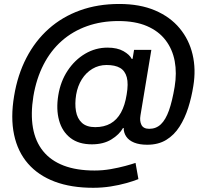

<svg xmlns="http://www.w3.org/2000/svg" viewBox="-20 -730 1022 949"><path d="M440.4 198.2Q331.5 198.2 250.5 167.7Q169.4 137.2 118.4 78.6Q67.4 20 49.6 -64.2Q31.7 -148.4 49.8 -255.9Q66.9 -359.9 110.4 -443.8Q153.8 -527.8 220.7 -587.4Q287.6 -647 375.5 -678.7Q463.4 -710.4 569.3 -710.4Q671.4 -710.4 746.3 -678.5Q821.3 -646.5 867.9 -590.3Q914.6 -534.2 931.9 -460.7Q949.2 -387.2 935.5 -304.7Q926.8 -249 910.2 -197Q893.6 -145 867.2 -103.8Q840.8 -62.5 801.8 -38.6Q762.7 -14.6 707.5 -14.6Q669.4 -14.6 643.3 -25.1Q617.2 -35.6 604.2 -54.7Q591.3 -73.7 591.3 -97.2H587.9Q569.8 -64.9 530.5 -40.8Q491.2 -16.6 434.1 -16.6Q368.7 -16.6 327.9 -48.3Q287.1 -80.1 272 -135Q256.8 -189.9 268.1 -259.3Q279.3 -328.1 314.5 -381.1Q349.6 -434.1 400.9 -464.4Q452.1 -494.6 511.2 -494.6Q559.6 -494.6 590.3 -477.1Q621.1 -459.5 630.9 -439H635.3L642.6 -483.4H728L674.3 -159.7Q669.4 -131.8 679.2 -112.5Q689 -93.3 717.8 -93.3Q751.5 -93.3 775.1 -115.7Q798.8 -138.2 815.2 -184.3Q831.5 -230.5 843.3 -301.3Q854.5 -369.1 843.5 -428Q832.5 -486.8 798.3 -531.5Q764.2 -576.2 706.3 -601.1Q648.4 -626 565.4 -626Q481 -626 410.2 -600.8Q339.4 -575.7 284.9 -527.6Q230.5 -479.5 195.1 -410.4Q159.7 -341.3 145 -254.4Q130.9 -167 142.8 -98.6Q154.8 -30.3 192.9 16.8Q231 64 294.7 88.4Q358.4 112.8 447.3 112.8Q487.8 112.8 527.1 106Q566.4 99.1 598.9 90.3Q631.3 81.5 649.9 75.2L664.1 155.3Q640.1 165 604.5 175Q568.8 185.1 526.6 191.7Q484.4 198.2 440.4 198.2ZM450.7 -101.6Q494.6 -101.6 526.4 -119.6Q558.1 -137.7 577.9 -173.6Q597.7 -209.5 606 -262.7Q615.2 -315.9 606.7 -347.9Q598.1 -379.9 573.5 -394.3Q548.8 -408.7 506.8 -408.7Q468.3 -408.7 436.8 -389.9Q405.3 -371.1 384.5 -338.1Q363.8 -305.2 356.4 -262.2Q349.1 -217.3 355.5 -180.7Q361.8 -144 385 -122.8Q408.2 -101.6 450.7 -101.6Z"/></svg>

Font: Inter 17pt Medium
Style: Italic
Weight: 500
Italic angle: -9.3988°
Version: Version 4.001;git-66647c0bb